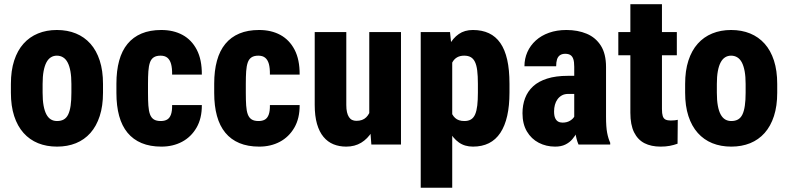

<svg xmlns="http://www.w3.org/2000/svg" viewBox="-20 -679 3703 902"><path d="M31.2 -243.2V-284.7Q31.2 -347.2 46.6 -394.5Q62 -441.9 90.3 -473.6Q118.7 -505.4 158.4 -521.7Q198.2 -538.1 247.1 -538.1Q296.9 -538.1 336.7 -521.7Q376.5 -505.4 404.8 -473.6Q433.1 -441.9 448.5 -394.5Q463.9 -347.2 463.9 -284.7V-243.2Q463.9 -181.2 448.5 -133.8Q433.1 -86.4 404.8 -54.4Q376.5 -22.5 336.7 -6.3Q296.9 9.8 248 9.8Q198.7 9.8 158.9 -6.3Q119.1 -22.5 90.6 -54.4Q62 -86.4 46.6 -133.8Q31.2 -181.2 31.2 -243.2ZM180.2 -284.7V-243.2Q180.2 -208 184.8 -182.6Q189.5 -157.2 198.2 -141.1Q207 -125 219.5 -117.7Q231.9 -110.4 248 -110.4Q266.6 -110.4 279.5 -117.7Q292.5 -125 300.3 -141.1Q308.1 -157.2 311.8 -182.6Q315.4 -208 315.4 -243.2V-284.7Q315.4 -319.3 310.8 -344.5Q306.2 -369.6 297.6 -385.7Q289.1 -401.9 276.1 -409.7Q263.2 -417.5 247.1 -417.5Q231.4 -417.5 219 -409.7Q206.5 -401.9 198 -385.7Q189.5 -369.6 184.8 -344.5Q180.2 -319.3 180.2 -284.7Z M735.4 -110.4Q752.9 -110.4 764.9 -117.2Q776.9 -124 783 -140.6Q789.1 -157.2 788.6 -185.5H928.2Q928.7 -123 903.3 -79.3Q877.9 -35.6 835.2 -12.9Q792.5 9.8 738.3 9.8Q685.1 9.8 645.3 -6.8Q605.5 -23.4 579.1 -55.4Q552.7 -87.4 539.8 -134.3Q526.9 -181.2 526.9 -242.2V-286.1Q526.9 -346.7 539.8 -393.8Q552.7 -440.9 579.1 -472.9Q605.5 -504.9 645 -521.5Q684.6 -538.1 737.8 -538.1Q794.9 -538.1 837.6 -514.9Q880.4 -491.7 904.5 -445.3Q928.7 -398.9 928.2 -328.6H788.6Q789.1 -358.9 783.7 -378.4Q778.3 -397.9 766.4 -407.7Q754.4 -417.5 734.4 -417.5Q713.9 -417.5 701.9 -409.4Q689.9 -401.4 684.3 -385Q678.7 -368.7 677 -344Q675.3 -319.3 675.3 -286.1V-242.2Q675.3 -208 677 -183.1Q678.7 -158.2 684.6 -142.1Q690.4 -126 702.4 -118.2Q714.4 -110.4 735.4 -110.4Z M1194.8 -110.4Q1212.4 -110.4 1224.4 -117.2Q1236.3 -124 1242.4 -140.6Q1248.5 -157.2 1248 -185.5H1387.7Q1388.2 -123 1362.8 -79.3Q1337.4 -35.6 1294.7 -12.9Q1252 9.8 1197.8 9.8Q1144.5 9.8 1104.7 -6.8Q1064.9 -23.4 1038.6 -55.4Q1012.2 -87.4 999.3 -134.3Q986.3 -181.2 986.3 -242.2V-286.1Q986.3 -346.7 999.3 -393.8Q1012.2 -440.9 1038.6 -472.9Q1064.9 -504.9 1104.5 -521.5Q1144 -538.1 1197.3 -538.1Q1254.4 -538.1 1297.1 -514.9Q1339.8 -491.7 1364 -445.3Q1388.2 -398.9 1387.7 -328.6H1248Q1248.5 -358.9 1243.2 -378.4Q1237.8 -397.9 1225.8 -407.7Q1213.9 -417.5 1193.8 -417.5Q1173.3 -417.5 1161.4 -409.4Q1149.4 -401.4 1143.8 -385Q1138.2 -368.7 1136.5 -344Q1134.8 -319.3 1134.8 -286.1V-242.2Q1134.8 -208 1136.5 -183.1Q1138.2 -158.2 1144 -142.1Q1149.9 -126 1161.9 -118.2Q1173.8 -110.4 1194.8 -110.4Z M1714.8 -127.4V-528.3H1863.8V0H1724.6ZM1730.5 -235.8 1769 -236.8Q1769 -183.6 1758.5 -138.4Q1748 -93.3 1727.5 -60.1Q1707 -26.9 1676.8 -8.5Q1646.5 9.8 1606.4 9.8Q1573.7 9.8 1546.6 -1.2Q1519.5 -12.2 1499.8 -35.9Q1480 -59.6 1469.2 -96.9Q1458.5 -134.3 1458.5 -186.5V-528.3H1606.9V-185.5Q1606.9 -166 1610.1 -152.1Q1613.3 -138.2 1619.4 -128.9Q1625.5 -119.6 1634.3 -115.5Q1643.1 -111.3 1654.3 -111.3Q1683.6 -111.3 1700.2 -127.7Q1716.8 -144 1723.6 -172.1Q1730.5 -200.2 1730.5 -235.8Z M2104.5 -426.8V203.1H1956.5V-528.3H2094.2ZM2373.5 -285.6V-244.1Q2373.5 -182.1 2362.8 -134.8Q2352.1 -87.4 2330.6 -54.9Q2309.1 -22.5 2276.9 -6.3Q2244.6 9.8 2202.1 9.8Q2163.1 9.8 2135.7 -9.8Q2108.4 -29.3 2090.1 -63.7Q2071.8 -98.1 2060.8 -143.3Q2049.8 -188.5 2043.5 -239.3V-284.2Q2049.8 -338.4 2060.3 -384.8Q2070.8 -431.2 2089.4 -465.6Q2107.9 -500 2135.3 -519Q2162.6 -538.1 2201.7 -538.1Q2244.6 -538.1 2276.9 -522.9Q2309.1 -507.8 2330.6 -476.8Q2352.1 -445.8 2362.8 -398.4Q2373.5 -351.1 2373.5 -285.6ZM2225.1 -244.1V-285.6Q2225.1 -322.3 2221.9 -347.7Q2218.8 -373 2211.2 -388.4Q2203.6 -403.8 2191.4 -410.6Q2179.2 -417.5 2160.6 -417.5Q2141.6 -417.5 2127.9 -409.9Q2114.3 -402.3 2106 -387.7Q2097.7 -373 2094 -351.3Q2090.3 -329.6 2090.8 -300.8V-222.2Q2090.3 -189.5 2096.4 -164.3Q2102.5 -139.2 2118.2 -124.8Q2133.8 -110.4 2161.6 -110.4Q2180.2 -110.4 2192.6 -117.9Q2205.1 -125.5 2212.2 -141.8Q2219.2 -158.2 2222.2 -183.6Q2225.1 -209 2225.1 -244.1Z M2677.7 -127.4V-365.2Q2677.7 -388.7 2673.3 -401.6Q2668.9 -414.6 2659.7 -420.4Q2650.4 -426.3 2635.3 -426.3Q2620.6 -426.3 2610.8 -419.7Q2601.1 -413.1 2596.9 -400.1Q2592.8 -387.2 2592.8 -367.7H2443.8Q2443.8 -403.3 2457.5 -434.3Q2471.2 -465.3 2497.1 -488.8Q2522.9 -512.2 2559.3 -525.1Q2595.7 -538.1 2641.1 -538.1Q2694.3 -538.1 2736.3 -520.5Q2778.3 -502.9 2802.7 -464.6Q2827.1 -426.3 2827.1 -363.8V-130.9Q2827.1 -82.5 2832.3 -55.4Q2837.4 -28.3 2846.7 -8.3V0H2697.8Q2687.5 -23.4 2682.6 -57.6Q2677.7 -91.8 2677.7 -127.4ZM2695.3 -322.8 2695.8 -237.8H2649.9Q2632.3 -237.8 2619.9 -231Q2607.4 -224.1 2599.1 -212.6Q2590.8 -201.2 2586.9 -186.5Q2583 -171.9 2583 -155.8Q2583 -135.7 2588.1 -124.3Q2593.3 -112.8 2602.1 -107.9Q2610.8 -103 2622.6 -103Q2643.1 -103 2657.5 -111.6Q2671.9 -120.1 2678.7 -132.3Q2685.5 -144.5 2682.6 -153.8L2707.5 -95.2Q2700.2 -77.1 2691.2 -58.8Q2682.1 -40.5 2668.7 -24.9Q2655.3 -9.3 2635.7 0.2Q2616.2 9.8 2587.9 9.8Q2545.9 9.8 2511 -8.3Q2476.1 -26.4 2455.3 -61.5Q2434.6 -96.7 2434.6 -147Q2434.6 -185.5 2446.8 -217.8Q2459 -250 2484.4 -273.4Q2509.8 -296.9 2550.5 -309.8Q2591.3 -322.8 2648.4 -322.8Z M3159.7 -528.3V-419.4H2884.8V-528.3ZM2941.4 -659.2H3089.8V-167Q3089.8 -145.5 3093.5 -133.8Q3097.2 -122.1 3106.4 -117.4Q3115.7 -112.8 3131.3 -112.8Q3142.6 -112.8 3150.6 -113.8Q3158.7 -114.7 3164.1 -116.2L3163.1 -3.9Q3146 2.4 3126.7 6.1Q3107.4 9.8 3083.5 9.8Q3039.1 9.8 3007.6 -6.3Q2976.1 -22.5 2958.7 -57.6Q2941.4 -92.8 2941.4 -149.4Z M3198.7 -243.2V-284.7Q3198.7 -347.2 3214.1 -394.5Q3229.5 -441.9 3257.8 -473.6Q3286.1 -505.4 3325.9 -521.7Q3365.7 -538.1 3414.6 -538.1Q3464.4 -538.1 3504.2 -521.7Q3543.9 -505.4 3572.3 -473.6Q3600.6 -441.9 3616 -394.5Q3631.3 -347.2 3631.3 -284.7V-243.2Q3631.3 -181.2 3616 -133.8Q3600.6 -86.4 3572.3 -54.4Q3543.9 -22.5 3504.2 -6.3Q3464.4 9.8 3415.5 9.8Q3366.2 9.8 3326.4 -6.3Q3286.6 -22.5 3258.1 -54.4Q3229.5 -86.4 3214.1 -133.8Q3198.7 -181.2 3198.7 -243.2ZM3347.7 -284.7V-243.2Q3347.7 -208 3352.3 -182.6Q3356.9 -157.2 3365.7 -141.1Q3374.5 -125 3387 -117.7Q3399.4 -110.4 3415.5 -110.4Q3434.1 -110.4 3447 -117.7Q3460 -125 3467.8 -141.1Q3475.6 -157.2 3479.2 -182.6Q3482.9 -208 3482.9 -243.2V-284.7Q3482.9 -319.3 3478.3 -344.5Q3473.6 -369.6 3465.1 -385.7Q3456.5 -401.9 3443.6 -409.7Q3430.7 -417.5 3414.6 -417.5Q3398.9 -417.5 3386.5 -409.7Q3374 -401.9 3365.5 -385.7Q3356.9 -369.6 3352.3 -344.5Q3347.7 -319.3 3347.7 -284.7Z"/></svg>

Font: Roboto Condensed ExtraBold
Style: Regular
Weight: 800
Designer: Christian Robertson
Foundry: Google
Version: Version 3.008; 2023